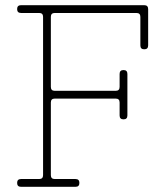

<svg xmlns="http://www.w3.org/2000/svg" viewBox="-20 -720 626 740"><path d="M61 -30H131Q146 -30 146 -45V-655Q146 -670 131 -670H61Q46 -670 46 -685Q46 -700 61 -700H536Q551 -700 551 -685V-545Q551 -530 536 -530Q521 -530 521 -545V-655Q521 -670 506 -670H191Q176 -670 176 -655V-385Q176 -370 191 -370H426Q441 -370 441 -385V-435Q441 -450 456 -450Q471 -450 471 -435V-275Q471 -260 456 -260Q441 -260 441 -275V-325Q441 -340 426 -340H191Q176 -340 176 -325V-45Q176 -30 191 -30H271Q286 -30 286 -15Q286 0 271 0H61Q46 0 46 -15Q46 -30 61 -30Z"/></svg>

Font: ClassicType
Style: Regular
Weight: 400
Version: Version 1.004